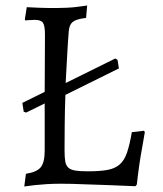

<svg xmlns="http://www.w3.org/2000/svg" viewBox="-20 -666 591 696"><path d="M202 0Q173 0 149 1.5Q125 3 107 5Q86 8 68 10L74 -36Q113 -42 127.5 -59.5Q142 -77 142 -120V-291L75 -258L66 -261L61 -293L142 -333L143 -540Q143 -572 136 -583Q129 -594 106 -594Q101 -594 95 -593.5Q89 -593 84 -593Q78 -592 72 -592L70 -596L77 -640Q99 -639 119 -638Q136 -637 155.5 -637Q175 -637 189 -637Q205 -637 224 -638Q243 -639 259 -641Q277 -643 296 -646L292 -601Q267 -598 254 -592.5Q241 -587 235.5 -576.5Q230 -566 229 -549.5Q228 -533 226 -508Q224 -475 222 -438.5Q220 -402 218 -365L398 -454L406 -449L411 -418L217 -322Q215 -264 214.5 -212Q214 -160 214 -122Q214 -96 216.5 -81Q219 -66 228 -58Q237 -50 254 -47.5Q271 -45 299 -45Q342 -45 369.5 -50Q397 -55 414 -70Q431 -85 440.5 -113Q450 -141 458 -187L502 -192L505 -187Q500 -160 495 -129Q490 -103 485 -68.5Q480 -34 476 3L471 9Q420 7 372 5Q331 4 284 2Q237 0 202 0Z"/></svg>

Font: Alegreya
Style: Regular
Weight: 400
Designer: Juan Pablo del Peral
Foundry: Juan Pablo del Peral
Version: Version 1.003